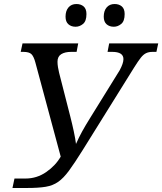

<svg xmlns="http://www.w3.org/2000/svg" viewBox="-20 -930 807 955"><path d="M42 5 52 -42H107Q163 -42 209.5 -74Q256 -106 282 -151L156 -619Q148 -649 136.5 -660.5Q125 -672 96 -672H83L92 -714H369L361 -672H334Q303 -672 284.5 -660.5Q266 -649 266 -623Q266 -610 268.5 -595Q271 -580 274 -568L330 -349Q339 -314 347 -276.5Q355 -239 358 -214Q372 -246 388.5 -276Q405 -306 430 -346L575 -580Q594 -615 594 -636Q594 -672 538 -672H515L523 -714H767L758 -672H739Q720 -672 706.5 -665.5Q693 -659 680 -642.5Q667 -626 647 -594L391 -183Q351 -119 323.5 -81.5Q296 -44 269.5 -25.5Q243 -7 207.5 -1Q172 5 115 5ZM546 -797Q524 -797 510 -809.5Q496 -822 496 -847Q496 -876 510.5 -893Q525 -910 550 -910Q572 -910 586 -898Q600 -886 600 -860Q600 -825 583 -811Q566 -797 546 -797ZM356 -797Q334 -797 320 -809.5Q306 -822 306 -847Q306 -876 320.5 -893Q335 -910 360 -910Q382 -910 396 -898Q410 -886 410 -860Q410 -825 393 -811Q376 -797 356 -797Z"/></svg>

Font: NotoSerif-Italic
Style: Regular
Weight: 400
Italic angle: -12°
Designer: Monotype Design Team
Foundry: Monotype Imaging Inc.
Version: Version 2.007; ttfautohint (v1.8) -l 8 -r 50 -G 200 -x 14 -D